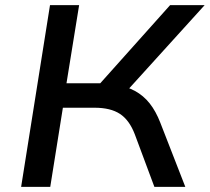

<svg xmlns="http://www.w3.org/2000/svg" viewBox="-20 -725 814 745"><path d="M62 0 174 -705H287L238 -402H385L353 -384L640 -705H774L464 -363L421 -396Q469 -391 503 -372.5Q537 -354 561 -323.5Q585 -293 602 -249L699 0H579L503 -204Q482 -259 445.5 -283Q409 -307 347 -307H224L175 0Z"/></svg>

Font: Nunito Sans 10pt SemiExpanded SemiBold
Style: Italic
Weight: 600
Width: 6
Italic angle: -9°
Designer: Vernon Adams
Foundry: Vernon Adams
Version: Version 3.101;gftools[0.9.27]